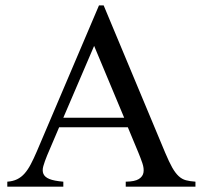

<svg xmlns="http://www.w3.org/2000/svg" viewBox="-20 -698 759 718"><path d="M332 -526.4 216.8 -257.8H444.3ZM450.2 0V-18.6Q484.4 -19 499.3 -28.6Q514.2 -38.1 516.6 -53.2Q519 -68.4 512.5 -87.6Q505.9 -106.9 497.6 -127L458 -222.2H201.2L156.2 -116.7Q147 -94.2 142.1 -77.1Q137.2 -60.1 142.3 -47.9Q147.5 -35.6 164.8 -28.6Q182.1 -21.5 216.8 -18.6V0H7.3V-18.6Q28.3 -20 43.9 -27.6Q59.6 -35.2 72 -49.3Q84.5 -63.5 95.2 -84Q106 -104.5 117.7 -131.8L350.1 -677.7H367.7L597.7 -127Q612.3 -92.3 624 -71.5Q635.7 -50.8 648.2 -39.3Q660.6 -27.8 675.5 -23.9Q690.4 -20 710.9 -18.6V0Z"/></svg>

Font: Doulos SIL Compact
Style: Regular
Weight: 400
Designer: Walt Agee, Victor Gaultney, Peter Martin, Debbi Hosken
Foundry: SIL International
Version: Version 4.110; 2011; Maintenance release ; LnSpcTght